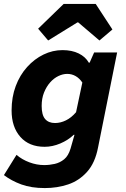

<svg xmlns="http://www.w3.org/2000/svg" viewBox="-20 -765 640 977"><path d="M208 192Q139 192 88.5 173.5Q38 155 0 126L64 23Q92 47 129.5 61Q167 75 205 75Q232 75 258.5 69Q285 63 306.5 45.5Q328 28 339 -9L359 -79H355Q327 -52 287 -35Q247 -18 207 -18Q128 -18 83.5 -68.5Q39 -119 39 -203Q39 -271 60 -327Q81 -383 118 -424Q155 -465 201.5 -487.5Q248 -510 298 -510Q346 -510 380.5 -493Q415 -476 432 -446H436L459 -498H576L479 -15Q464 64 423 109.5Q382 155 326.5 173.5Q271 192 208 192ZM260 -139Q288 -139 315.5 -152.5Q343 -166 367 -194L399 -345Q384 -367 364.5 -378Q345 -389 322 -389Q300 -389 277 -378Q254 -367 235 -345.5Q216 -324 204 -294Q192 -264 192 -226Q192 -180 209.5 -159.5Q227 -139 260 -139ZM225 -559 174 -619 304 -745H467L552 -615L486 -559L378 -651H374Z"/></svg>

Font: Source Code Pro ExtraBold
Style: Italic
Weight: 800
Italic angle: -11°
Monospace: yes
Designer: Paul D. Hunt, Teo Tuominen
Foundry: Adobe Systems Incorporated
Version: Version 1.016;hotconv 1.0.116;makeotfexe 2.5.65601